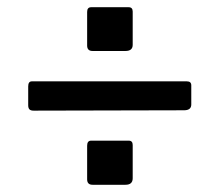

<svg xmlns="http://www.w3.org/2000/svg" viewBox="-20 -638 606 531"><path d="M347 -145Q347 -127 327 -127H236Q221 -127 221 -142V-235Q221 -249 232 -249H336Q347 -249 347 -237ZM509 -349Q509 -333 489 -333L73 -332Q65 -332 61.5 -335.5Q58 -339 58 -347V-399Q58 -413 68 -413H497Q509 -413 509 -402ZM347 -514Q347 -497 327 -497H236Q221 -497 221 -512V-605Q221 -618 232 -618H336Q347 -618 347 -606Z"/></svg>

Font: Libre Franklin Medium
Style: Regular
Weight: 500
Designer: Pablo Impallari, Rodrigo Fuenzalida, Nhung Nguyen
Foundry: Impallari Type
Version: Version 3.000